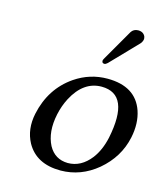

<svg xmlns="http://www.w3.org/2000/svg" viewBox="-105 -763 736 854"><g transform="rotate(15 263.0 -336.0)"><path d="M425.8 -682.1Q450.2 -682.1 459 -662.6Q461.9 -654.8 460.4 -647Q457.5 -636.2 450.7 -628.9L333 -506.8Q325.2 -499.5 319.3 -499Q308.1 -499 307.6 -508.8Q307.6 -510.7 307.6 -512.2Q308.6 -516.1 312 -522L394.5 -665Q404.8 -681.6 425.8 -682.1ZM79.6 -205.1Q105.5 -326.7 201.2 -392.6Q269.5 -439 350.1 -439Q480 -439 515.1 -336.9Q533.7 -281.7 519.5 -213.9Q499.5 -119.1 421.4 -53.2Q346.2 9.3 252.9 9.8Q141.1 9.8 95.7 -71.8Q64 -130.9 79.6 -205.1ZM334.5 -397.9Q251 -397.9 201.7 -304.7Q183.1 -269 174.3 -228Q156.2 -143.1 187 -84Q215.8 -31.7 275.4 -30.8Q336.4 -30.8 380.4 -87.4Q410.6 -127 423.8 -187Q466.8 -397 334.5 -397.9Z"/></g></svg>

Font: Linux Biolinum Capitals O
Style: Italic Samll Caps
Weight: 400
Italic angle: -12°
Designer: Philipp H. Poll
Foundry: Philipp H. Poll
Version: Version 0.6.2